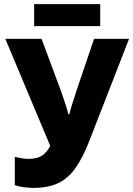

<svg xmlns="http://www.w3.org/2000/svg" viewBox="-20 -903 647 933"><path d="M144 10Q121 10 97.5 7Q74 4 52 -3V-141Q88 -131 121 -131Q159 -131 183 -146Q207 -161 224 -194L6 -714H182L274 -467Q282 -442 294 -409Q306 -376 312 -348H317Q324 -378 335.5 -412Q347 -446 355 -472L437 -714H607L414 -218Q382 -136 346.5 -86Q311 -36 262.5 -13Q214 10 144 10ZM467 -883V-776H146V-883Z"/></svg>

Font: Noto Sans SemiCondensed ExtraBold
Style: Regular
Weight: 800
Width: 4
Designer: Monotype Design Team
Foundry: Monotype Imaging Inc.
Version: Version 2.013; ttfautohint (v1.8.4.7-5d5b)